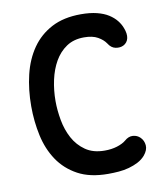

<svg xmlns="http://www.w3.org/2000/svg" viewBox="-84 -810 767 889"><g transform="rotate(-10 300.0 -365.0)"><path d="M56 -360Q56 -438 72.5 -507Q89 -576 125 -628Q161 -680 218 -710Q275 -740 356 -740Q399 -740 431 -732Q463 -724 485 -710Q507 -696 521 -678.5Q535 -661 542 -642Q553 -614 548.5 -593.5Q544 -573 525 -563Q509 -555 488 -559Q467 -563 453 -586Q441 -604 416.5 -618Q392 -632 352 -632Q303 -632 269 -609Q235 -586 213.5 -548.5Q192 -511 181.5 -463Q171 -415 171 -364Q171 -321 179.5 -274Q188 -227 209 -188Q230 -149 266 -124Q302 -99 356 -99Q372 -99 386.5 -101Q401 -103 414 -107Q427 -111 438 -116.5Q449 -122 456 -128Q475 -145 495.5 -143.5Q516 -142 530 -128Q545 -113 547 -90.5Q549 -68 529 -44Q515 -28 495 -17.5Q475 -7 451.5 -0.5Q428 6 403 8Q378 10 353 10Q268 10 211 -21Q154 -52 119.5 -103.5Q85 -155 70.5 -221.5Q56 -288 56 -360Z"/></g></svg>

Font: Maple Mono NL SemiBold
Style: Regular
Weight: 600
Monospace: yes
Designer: subframe7536
Version: Version 7.000